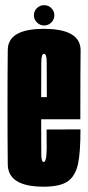

<svg xmlns="http://www.w3.org/2000/svg" viewBox="-20 -718 342 742"><path d="M148.5 3.5V-92Q139 -92 139.5 -129Q139 -165.5 139 -302.5Q139 -443 139.5 -476Q140 -510 149.5 -510Q161 -510 160.5 -477Q160.5 -445.5 161 -342.5H128V-257H290.5Q290.5 -279.5 290.5 -302.5Q290.5 -441.5 291.5 -524.5Q290.5 -606.5 149.5 -606.5Q10 -606.5 10 -524Q9 -441 9 -303.5Q9 -175 10 -85.5Q9 3.5 148.5 3.5ZM148.5 -92V3.5Q212.5 3.5 242.5 -17.5Q271.5 -38.5 281.5 -84.5Q291 -128.5 291 -218L160 -217.5Q160 -176.5 160.5 -144Q160 -112.5 156.5 -102Q154 -92 148.5 -92ZM150.5 -619.5Q167 -619.5 178.5 -631.2Q190 -643 190 -659Q190 -675 178.5 -686.5Q167 -698 150.5 -698Q134 -698 122.5 -686.5Q111 -675 111 -659Q111 -642.5 123 -631Q135 -619.5 150.5 -619.5Z"/></svg>

Font: Anybody UltraCondensed
Style: Bold
Weight: 700
Width: 1
Version: Version 1.113;gftools[0.9.25]